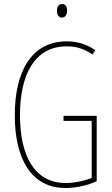

<svg xmlns="http://www.w3.org/2000/svg" viewBox="-20 -931 560 961"><path d="M291 -911C271 -911 265 -893 265 -877C265 -859 273 -843 290 -843C306 -843 316 -857 316 -878C316 -894 310 -911 291 -911ZM298 -351V-326H439V-40C402 -26 354 -15 309 -15C149 -15 80 -157 80 -354C80 -556 152 -699 314 -699C355 -699 398 -690 443 -658L457 -680C408 -713 362 -724 314 -724C138 -724 54 -574 54 -354C54 -143 132 10 308 10C355 10 415 -1 464 -24V-351Z"/></svg>

Font: Noto Sans Khmer UI ExtraCondensed Thin
Style: Regular
Weight: 100
Width: 2
Designer: Danh Hong and the Monotype Design Team
Foundry: Monotype Imaging Inc.
Version: Version 2.002